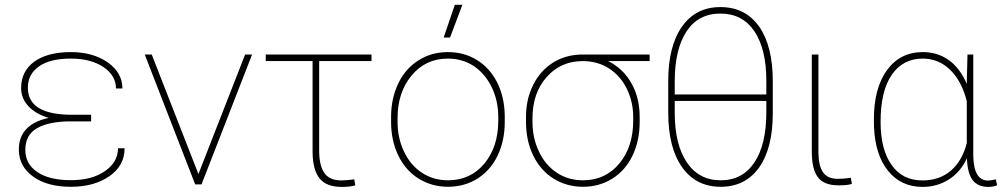

<svg xmlns="http://www.w3.org/2000/svg" viewBox="-20 -750 4076 781"><path d="M56.6 -141.6C56.6 -96.2 76.2 -59.6 114.7 -31.7C153.3 -3.9 204.6 9.8 268.6 9.8C268.6 9.8 268.6 9.8 268.6 9.8C331.1 9.8 383.3 -4.4 424.8 -33.2C466.3 -62 486.8 -99.6 486.8 -147C486.8 -147 460 -147 460 -147C460 -147 460 -147 460 -147C460 -109.4 442.4 -78.6 407.2 -54.2C371.6 -29.3 325.7 -17.1 268.6 -17.1C268.6 -17.1 268.6 -17.1 268.6 -17.1C210.4 -17.1 165 -27.8 132.3 -49.8C99.6 -71.8 83 -101.6 83 -140.1C83 -140.1 83 -140.1 83 -140.1C83 -180.7 98.6 -210 129.9 -228C160.6 -246.1 205.6 -255.9 264.2 -256.3C264.2 -256.3 350.6 -256.3 350.6 -256.3C350.6 -256.3 350.6 -283.2 350.6 -283.2C350.6 -283.2 272.5 -283.2 272.5 -283.2C272.5 -283.2 272.5 -283.2 272.5 -283.2C152.8 -283.2 93.3 -319.8 93.3 -393.1C93.3 -393.1 93.3 -393.1 93.3 -393.1C93.3 -429.7 108.4 -459 138.7 -480C168.5 -501 211.9 -511.7 268.6 -511.7C268.6 -511.7 268.6 -511.7 268.6 -511.7C321.8 -511.7 365.7 -500.5 400.4 -477.5C434.6 -454.6 451.7 -425.3 451.7 -390.1C451.7 -390.1 478 -390.1 478 -390.1C478 -390.1 478 -390.1 478 -390.1C478 -432.6 458 -468.3 418.5 -496.1C378.4 -523.9 328.6 -538.1 268.6 -538.1C268.6 -538.1 268.6 -538.1 268.6 -538.1C204.6 -538.1 154.8 -524.9 119.1 -499C83.5 -472.7 65.9 -437 65.9 -391.6C65.9 -391.6 65.9 -391.6 65.9 -391.6C65.9 -363.8 75.7 -339.4 95.7 -317.9C115.7 -296.4 143.1 -280.8 178.2 -270.5C178.2 -270.5 178.2 -270.5 178.2 -270.5C97.2 -252.9 56.6 -210 56.6 -141.6C56.6 -141.6 56.6 -141.6 56.6 -141.6Z M597.2 -528.3C597.2 -528.3 568.8 -528.3 568.8 -528.3C568.8 -528.3 773.9 0 773.9 0C773.9 0 799.8 0 799.8 0C799.8 0 1005.4 -528.3 1005.4 -528.3C1005.4 -528.3 977.1 -528.3 977.1 -528.3C977.1 -528.3 787.1 -42 787.1 -42C787.1 -42 597.2 -528.3 597.2 -528.3Z M1491.2 -528.3C1491.2 -528.3 1061 -528.3 1061 -528.3C1061 -528.3 1061 -501.5 1061 -501.5C1061 -501.5 1251.5 -501.5 1251.5 -501.5C1251.5 -501.5 1251.5 -130.9 1251.5 -130.9C1251.5 -130.9 1251.5 -130.9 1251.5 -130.9C1252 -82.5 1261.7 -46.9 1280.3 -23.9C1298.8 -1 1328.6 10.3 1370.1 10.3C1370.1 10.3 1370.1 10.3 1370.1 10.3C1393.1 10.3 1411.6 8.3 1425.3 3.9C1425.3 3.9 1420.9 -20.5 1420.9 -20.5C1420.9 -20.5 1420.9 -20.5 1420.9 -20.5C1399.9 -17.6 1382.3 -16.1 1368.7 -16.1C1368.7 -16.1 1368.7 -16.1 1368.7 -16.1C1336.9 -16.1 1314 -25.9 1299.8 -45.9C1285.6 -65.9 1278.3 -95.7 1278.3 -136.2C1278.3 -136.2 1278.3 -501.5 1278.3 -501.5C1278.3 -501.5 1491.2 -501.5 1491.2 -501.5C1491.2 -501.5 1491.2 -528.3 1491.2 -528.3Z M1570.8 -251C1570.8 -251 1570.8 -251 1570.8 -251C1571.3 -201.2 1581.1 -156.2 1600.6 -116.7C1620.1 -76.7 1647.5 -45.4 1683.1 -23.4C1718.3 -1.5 1758.3 9.8 1802.7 9.8C1847.2 9.8 1887.2 -1.5 1922.9 -23.9C1958 -46.4 1985.4 -77.6 2004.4 -117.7C2023.4 -157.7 2033.2 -203.1 2033.2 -253.9C2033.2 -253.9 2033.2 -277.3 2033.2 -277.3C2033.2 -277.3 2033.2 -277.3 2033.2 -277.3C2032.7 -327.6 2022.9 -372.6 2003.4 -412.6C1983.4 -452.6 1956.1 -483.4 1920.9 -505.4C1885.7 -527.3 1846.2 -538.1 1801.8 -538.1C1801.8 -538.1 1801.8 -538.1 1801.8 -538.1C1757.3 -538.1 1717.3 -526.9 1682.1 -504.4C1646.5 -481.9 1619.1 -450.7 1600.1 -410.6C1580.6 -370.1 1570.8 -324.7 1570.8 -274.4C1570.8 -274.4 1570.8 -251 1570.8 -251ZM1597.2 -269.5C1597.2 -269.5 1597.2 -269.5 1597.2 -269.5C1597.2 -339.4 1616.2 -397 1654.3 -442.9C1692.4 -488.8 1741.7 -511.7 1801.8 -511.7C1801.8 -511.7 1801.8 -511.7 1801.8 -511.7C1841.3 -511.7 1876.5 -501.5 1907.7 -481C1938.5 -460 1962.9 -431.2 1980.5 -394.5C1998 -357.9 2006.8 -317.9 2006.8 -274.4C2006.8 -274.4 2006.8 -259.3 2006.8 -259.3C2006.8 -259.3 2006.8 -259.3 2006.8 -259.3C2006.8 -188 1987.8 -129.9 1950.2 -84.5C1912.1 -39.1 1862.8 -16.6 1802.7 -16.6C1802.7 -16.6 1802.7 -16.6 1802.7 -16.6C1762.7 -16.6 1727.1 -26.9 1696.3 -47.4C1665 -67.9 1640.6 -96.7 1623.5 -133.3C1606 -169.9 1597.2 -210 1597.2 -253.9C1597.2 -253.9 1597.2 -269.5 1597.2 -269.5ZM1784.7 -597.2C1784.7 -597.2 1810.5 -597.2 1810.5 -597.2C1810.5 -597.2 1860.8 -730.5 1860.8 -730.5C1860.8 -730.5 1830.1 -730.5 1830.1 -730.5C1830.1 -730.5 1784.7 -597.2 1784.7 -597.2Z M2622.6 -528.3C2622.6 -528.3 2347.7 -528.3 2347.7 -528.3C2347.7 -528.3 2347.7 -528.3 2347.7 -528.3C2304.2 -527.8 2264.6 -517.1 2230 -495.6C2195.3 -473.6 2168 -443.4 2148.9 -404.8C2129.4 -366.2 2119.6 -322.8 2119.6 -274.4C2119.6 -274.4 2119.6 -251 2119.6 -251C2119.6 -251 2119.6 -251 2119.6 -251C2120.1 -201.2 2129.9 -156.2 2149.4 -116.7C2168.9 -76.7 2196.3 -45.4 2231.9 -23.4C2267.1 -1.5 2307.1 9.8 2351.6 9.8C2396 9.8 2436 -1.5 2471.7 -23.9C2506.8 -46.4 2534.2 -77.6 2553.2 -117.7C2572.3 -157.7 2582 -203.1 2582 -254.4C2582 -254.4 2582 -274.4 2582 -274.4C2582 -274.4 2582 -274.4 2582 -274.4C2582 -326.7 2570.8 -372.1 2548.3 -411.6C2525.9 -451.2 2494.6 -481 2454.1 -501.5C2454.1 -501.5 2622.6 -501.5 2622.6 -501.5C2622.6 -501.5 2622.6 -528.3 2622.6 -528.3ZM2146 -269C2146 -269 2146 -269 2146 -269C2146 -336.9 2165 -392.6 2203.1 -436C2241.2 -479.5 2290.5 -501.5 2350.6 -501.5C2350.6 -501.5 2350.6 -501.5 2350.6 -501.5C2390.1 -501.5 2425.8 -491.7 2457 -471.7C2488.3 -451.7 2512.7 -423.8 2529.8 -388.7C2546.9 -353.5 2555.7 -315.4 2555.7 -274.4C2555.7 -274.4 2555.7 -259.3 2555.7 -259.3C2555.7 -259.3 2555.7 -259.3 2555.7 -259.3C2555.7 -188 2536.6 -129.9 2499 -84.5C2460.9 -39.1 2411.6 -16.6 2351.6 -16.6C2351.6 -16.6 2351.6 -16.6 2351.6 -16.6C2311.5 -16.6 2275.9 -26.9 2245.1 -47.4C2213.9 -67.9 2189.5 -96.7 2172.4 -133.3C2154.8 -169.9 2146 -210 2146 -253.9C2146 -253.9 2146 -269 2146 -269Z M3123.5 -418.9C3123.5 -418.9 3123.5 -418.9 3123.5 -418.9C3123.5 -514.6 3105 -588.9 3067.9 -642.1C3030.3 -694.8 2978 -721.2 2910.6 -721.2C2910.6 -721.2 2910.6 -721.2 2910.6 -721.2C2843.8 -721.2 2791.5 -694.8 2754.4 -642.1C2716.8 -588.9 2698.2 -515.1 2698.2 -420.9C2698.2 -420.9 2698.2 -292 2698.2 -292C2698.2 -292 2698.2 -292 2698.2 -292C2698.2 -196.3 2717.3 -122.1 2754.9 -69.3C2792.5 -16.6 2844.7 9.8 2911.6 9.8C2911.6 9.8 2911.6 9.8 2911.6 9.8C2978.5 9.8 3030.8 -16.6 3067.9 -68.8C3105 -121.1 3123.5 -194.8 3123.5 -290C3123.5 -290 3123.5 -418.9 3123.5 -418.9ZM2724.6 -418.5C2724.6 -418.5 2724.6 -418.5 2724.6 -418.5C2724.6 -505.9 2740.7 -574.2 2772.9 -622.6C2804.7 -670.9 2850.6 -694.8 2910.6 -694.8C2910.6 -694.8 2910.6 -694.8 2910.6 -694.8C2970.2 -694.8 3016.1 -670.9 3048.8 -622.6C3081.1 -574.2 3097.2 -507.3 3097.2 -420.9C3097.2 -420.9 3097.2 -365.7 3097.2 -365.7C3097.2 -365.7 2724.6 -365.7 2724.6 -365.7C2724.6 -365.7 2724.6 -418.5 2724.6 -418.5ZM3097.2 -293.5C3097.2 -293.5 3097.2 -293.5 3097.2 -293.5C3097.2 -206.1 3081.1 -137.7 3048.8 -89.4C3016.6 -41 2970.7 -16.6 2911.6 -16.6C2911.6 -16.6 2911.6 -16.6 2911.6 -16.6C2852.5 -16.6 2806.6 -41 2773.9 -89.4C2741.2 -137.7 2724.6 -205.1 2724.6 -291C2724.6 -291 2724.6 -339.4 2724.6 -339.4C2724.6 -339.4 3097.2 -339.4 3097.2 -339.4C3097.2 -339.4 3097.2 -293.5 3097.2 -293.5Z M3282.2 -528.3C3282.2 -528.3 3282.2 -128.9 3282.2 -128.9C3282.2 -128.9 3282.2 -128.9 3282.2 -128.9C3282.7 -83 3291 -49.3 3307.6 -28.3C3324.2 -6.8 3351.6 3.9 3390.1 3.9C3390.1 3.9 3390.1 3.9 3390.1 3.9C3416 3.9 3434.6 2 3445.3 -2C3445.3 -2 3440.9 -26.9 3440.9 -26.9C3440.9 -26.9 3440.9 -26.9 3440.9 -26.9C3420.4 -23.9 3402.8 -22.5 3388.7 -22.5C3388.7 -22.5 3388.7 -22.5 3388.7 -22.5C3360.4 -22.5 3340.3 -31.2 3328.1 -48.8C3315.9 -65.9 3309.6 -92.8 3309.1 -128.4C3309.1 -128.4 3309.1 -528.3 3309.1 -528.3C3309.1 -528.3 3282.2 -528.3 3282.2 -528.3Z M3915.5 -528.3C3915.5 -528.3 3912.6 -417 3912.6 -417C3912.6 -417 3912.6 -408.7 3912.6 -408.7C3912.6 -408.7 3912.6 -408.7 3912.6 -408.7C3894.5 -450.7 3870.6 -482.9 3840.3 -504.9C3809.6 -526.9 3774.4 -538.1 3733.9 -538.1C3733.9 -538.1 3733.9 -538.1 3733.9 -538.1C3672.4 -538.1 3624 -513.7 3588.4 -465.3C3552.7 -416.5 3534.7 -349.6 3534.7 -264.6C3534.7 -264.6 3535.2 -232.9 3535.2 -232.9C3535.2 -232.9 3535.2 -232.9 3535.2 -232.9C3538.6 -157.2 3557.6 -97.7 3592.8 -54.7C3627.9 -11.2 3674.8 10.3 3732.9 10.3C3732.9 10.3 3732.9 10.3 3732.9 10.3C3772.5 10.3 3808.1 0 3839.8 -20C3871.1 -40 3895.5 -68.4 3913.1 -106C3913.1 -106 3913.1 -106 3913.1 -106C3914.6 -64.5 3922.9 -34.7 3937 -16.6C3951.2 1.5 3972.7 10.3 4000.5 10.3C4000.5 10.3 4000.5 10.3 4000.5 10.3C4015.1 10.3 4026.9 7.8 4036.1 3.4C4036.1 3.4 4030.8 -20.5 4030.8 -20.5C4030.8 -20.5 4030.8 -20.5 4030.8 -20.5C4016.6 -17.1 4006.3 -15.6 3999 -15.6C3999 -15.6 3999 -15.6 3999 -15.6C3960.4 -15.6 3940.4 -48.8 3939 -115.2C3939 -115.2 3939 -528.3 3939 -528.3C3939 -528.3 3915.5 -528.3 3915.5 -528.3ZM3562 -254.4C3562 -337.9 3577.1 -401.9 3607.4 -445.8C3637.7 -489.7 3679.7 -511.7 3733.4 -511.7C3733.4 -511.7 3733.4 -511.7 3733.4 -511.7C3775.9 -511.7 3813 -496.6 3844.2 -466.8C3875.5 -436.5 3898.4 -394 3912.6 -338.9C3912.6 -338.9 3912.6 -167.5 3912.6 -167.5C3912.6 -167.5 3912.6 -167.5 3912.6 -167.5C3899.9 -119.1 3878.4 -82 3847.7 -55.7C3816.9 -29.3 3778.3 -16.1 3732.4 -16.1C3732.4 -16.1 3732.4 -16.1 3732.4 -16.1C3677.7 -16.1 3635.7 -37.1 3606.4 -79.6C3576.7 -121.6 3562 -179.7 3562 -254.4C3562 -254.4 3562 -254.4 3562 -254.4Z"/></svg>

Font: WOX
Style: Regular
Weight: 500
Designer: Google
Foundry: ""
Version: ""